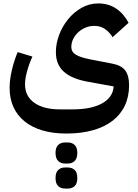

<svg xmlns="http://www.w3.org/2000/svg" viewBox="-20 -539 806 1120"><path d="M367 240Q289 240 228 222Q167 204 124 169.5Q81 135 58.5 85.5Q36 36 36 -27Q36 -72 48.5 -127Q61 -182 83 -235L169 -209Q150 -167 138 -123.5Q126 -80 126 -47Q126 22 180 60.5Q234 99 330 99H404Q514 99 576.5 63.5Q639 28 643 -35L488 -63Q397 -80 351.5 -121.5Q306 -163 306 -235Q306 -285 325 -335.5Q344 -386 377.5 -427Q411 -468 456 -493.5Q501 -519 553 -519Q613 -519 657.5 -489Q702 -459 730 -406L637 -322Q620 -350 593.5 -369Q567 -388 529 -388Q503 -388 479 -378Q455 -368 436.5 -351Q418 -334 407 -311.5Q396 -289 396 -265Q396 -236 422.5 -220Q449 -204 505 -193L634 -168Q688 -158 710.5 -128Q733 -98 733 -42Q733 25 708 77.5Q683 130 636 166Q589 202 521 221Q453 240 367 240ZM359 561Q335 561 319.5 546.5Q304 532 304 500Q304 467 319.5 452.5Q335 438 359 438H376Q400 438 415.5 452.5Q431 467 431 500Q431 532 415.5 546.5Q400 561 376 561ZM359 415Q335 415 319.5 400Q304 385 304 353Q304 321 319.5 306.5Q335 292 359 292H376Q400 292 415.5 306.5Q431 321 431 353Q431 385 415.5 400Q400 415 376 415Z"/></svg>

Font: IBM Plex Sans Arabic SmBld
Style: Regular
Weight: 600
Designer: Mike Abbink, Paul van der Laan, Pieter van Rosmalen, Wael Morcos, Khajak Apelian
Foundry: Bold Monday
Version: Version 1.005